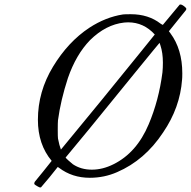

<svg xmlns="http://www.w3.org/2000/svg" viewBox="-20 -767 846 851"><path d="M209 -54Q148 -127 148 -236Q148 -361 215 -471.5Q282 -582 376 -644Q448 -691 525 -703Q533 -704 560 -704Q638 -704 692 -662Q701 -656 702 -657Q706 -661 739 -701.5Q772 -742 776 -746Q777 -747 780 -747Q786 -747 796 -739.5Q806 -732 806 -727Q806 -726 804 -722Q729 -630 729 -629Q728 -629 730 -626.5Q732 -624 735 -620Q788 -549 788 -442Q788 -421 787 -414Q778 -290 703 -180Q622 -57 499 -4Q442 21 378 21Q300 21 242 -23L236 -27L200 18L162 63Q160 64 158 64Q155 64 145.5 58.5Q136 53 133 50L132 48Q132 47 132 46Q132 43 134 39Q137 36 171.5 -7Q206 -50 209 -54ZM666 -614Q617 -668 548 -668Q544 -668 538 -667.5Q532 -667 530 -667Q449 -658 379 -589Q317 -525 281 -421Q249 -323 237 -234Q236 -224 236 -192Q236 -161 237 -153Q243 -122 250 -104Q324 -193 428 -320.5Q532 -448 599 -531ZM702 -489Q702 -533 691 -566Q690 -568 689.5 -570.5Q689 -573 688 -575L687 -577L688 -578Q688 -579 584 -451.5Q480 -324 376 -196L271 -69Q270 -68 282.5 -56.5Q295 -45 303 -39Q339 -15 387 -15Q435 -15 483 -39Q586 -90 639 -216Q684 -322 700 -446Q702 -466 702 -489Z"/></svg>

Font: KaTeX_Main
Style: Italic
Weight: 400
Version: Version 1.1; ttfautohint (v1.3)